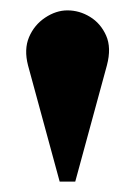

<svg xmlns="http://www.w3.org/2000/svg" viewBox="-20 -700 260 370"><path d="M110 -680Q133 -680 153.5 -667.5Q174 -655 184.5 -631.5Q195 -608 186 -574L125 -350H95L34 -574Q26 -605 36 -628.5Q46 -652 67 -666Q88 -680 110 -680Z"/></svg>

Font: Brygada 1918
Style: Regular
Weight: 400
Designer: Mateusz Machalski | Borys Kosmynka | Przemek Hoffer
Foundry: NIEPODLEGLA 2018
Version: Version 3.006